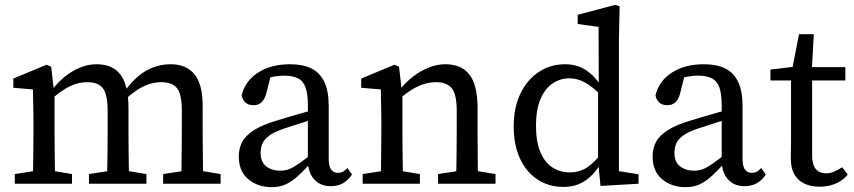

<svg xmlns="http://www.w3.org/2000/svg" viewBox="-20 -758 3522 792"><path d="M41 0V-40L151 -57H175L277 -40V0ZM116 0Q116 -25 116.5 -62.5Q117 -100 117.5 -140Q118 -180 118 -212V-261Q118 -288 117.5 -309Q117 -330 116.5 -349Q116 -368 116 -389L35 -396V-434L172 -491L191 -483L204 -370L205 -368V-212Q205 -180 205.5 -140Q206 -100 206.5 -62.5Q207 -25 207 0ZM347 0V-40L457 -57H481L584 -40V0ZM422 0Q422 -25 422.5 -62Q423 -99 423.5 -139Q424 -179 424 -212V-301Q424 -367 405 -393Q386 -419 341 -419Q317 -419 293.5 -412Q270 -405 245.5 -389.5Q221 -374 194 -351L181 -387H195Q217 -417 246.5 -441Q276 -465 309.5 -479Q343 -493 378 -493Q445 -493 477.5 -449.5Q510 -406 510 -311V-212Q510 -179 510.5 -139Q511 -99 511.5 -62Q512 -25 513 0ZM653 0V-40L763 -57H787L890 -40V0ZM728 0Q728 -25 728.5 -62Q729 -99 729.5 -139Q730 -179 730 -212V-302Q730 -370 710 -394.5Q690 -419 645 -419Q623 -419 600 -412.5Q577 -406 552.5 -391Q528 -376 500 -351L483 -385H497Q522 -420 551.5 -444.5Q581 -469 614.5 -481Q648 -493 684 -493Q748 -493 782 -452Q816 -411 816 -320V-212Q816 -179 816.5 -139Q817 -99 817.5 -62Q818 -25 819 0Z M1100 14Q1044 14 1004.5 -18.5Q965 -51 965 -113Q965 -145 978.5 -171.5Q992 -198 1027.5 -221Q1063 -244 1129 -263Q1157 -272 1183.5 -279.5Q1210 -287 1236.5 -294.5Q1263 -302 1290 -309V-272Q1255 -261 1221 -250Q1187 -239 1153 -228Q1110 -214 1089 -197.5Q1068 -181 1061.5 -163.5Q1055 -146 1055 -128Q1055 -90 1078 -72Q1101 -54 1136 -54Q1156 -54 1173 -60.5Q1190 -67 1213.5 -83.5Q1237 -100 1274 -129L1286 -77H1254Q1227 -48 1204.5 -28Q1182 -8 1157.5 3Q1133 14 1100 14ZM1344 10Q1302 10 1276.5 -17.5Q1251 -45 1250 -94V-98V-324Q1250 -372 1240 -398.5Q1230 -425 1208 -435.5Q1186 -446 1152 -446Q1132 -446 1109.5 -442Q1087 -438 1060 -427L1101 -462L1079 -375Q1073 -350 1060 -337Q1047 -324 1026 -324Q1004 -324 992 -335.5Q980 -347 977 -365Q991 -424 1044.5 -458.5Q1098 -493 1176 -493Q1229 -493 1264 -476Q1299 -459 1317.5 -421Q1336 -383 1336 -320V-104Q1336 -72 1346 -58.5Q1356 -45 1374 -45Q1387 -45 1396 -50.5Q1405 -56 1413 -65L1432 -38Q1415 -13 1393.5 -1.5Q1372 10 1344 10Z M1476 0V-40L1586 -57H1610L1712 -40V0ZM1551 0Q1551 -25 1551.5 -62.5Q1552 -100 1552.5 -140Q1553 -180 1553 -212V-261Q1553 -288 1552.5 -309Q1552 -330 1551.5 -349Q1551 -368 1551 -389L1470 -396V-434L1607 -491L1626 -483L1639 -370L1640 -369V-212Q1640 -180 1640.5 -140Q1641 -100 1641.5 -62.5Q1642 -25 1642 0ZM1787 0V-40L1897 -57H1921L2024 -40V0ZM1861 0Q1862 -25 1862.5 -62Q1863 -99 1863.5 -139Q1864 -179 1864 -212V-301Q1864 -368 1844 -393.5Q1824 -419 1779 -419Q1755 -419 1731 -412Q1707 -405 1682 -390Q1657 -375 1629 -351L1618 -390H1631Q1655 -420 1685 -443Q1715 -466 1749 -479.5Q1783 -493 1817 -493Q1884 -493 1917 -449.5Q1950 -406 1950 -311V-212Q1950 -179 1950.5 -139Q1951 -99 1951 -62Q1951 -25 1952 0Z M2304 13Q2243 13 2196.5 -18Q2150 -49 2124.5 -105Q2099 -161 2099 -236Q2099 -315 2127 -372.5Q2155 -430 2203 -461.5Q2251 -493 2311 -493Q2340 -493 2365 -484.5Q2390 -476 2412.5 -457.5Q2435 -439 2456 -409H2478L2470 -354Q2427 -399 2394.5 -417Q2362 -435 2329 -435Q2292 -435 2260.5 -414.5Q2229 -394 2210 -350.5Q2191 -307 2191 -239Q2191 -173 2209 -130.5Q2227 -88 2258.5 -67.5Q2290 -47 2330 -47Q2371 -47 2402 -67.5Q2433 -88 2468 -134L2475 -80H2456Q2439 -52 2417 -31Q2395 -10 2367.5 1.5Q2340 13 2304 13ZM2457 9 2447 -94V-96V-388L2450 -399L2449 -647L2363 -659V-697L2518 -738L2536 -732L2533 -594V-52L2614 -39V0Z M2807 14Q2751 14 2711.5 -18.5Q2672 -51 2672 -113Q2672 -145 2685.5 -171.5Q2699 -198 2734.5 -221Q2770 -244 2836 -263Q2864 -272 2890.5 -279.5Q2917 -287 2943.5 -294.5Q2970 -302 2997 -309V-272Q2962 -261 2928 -250Q2894 -239 2860 -228Q2817 -214 2796 -197.5Q2775 -181 2768.5 -163.5Q2762 -146 2762 -128Q2762 -90 2785 -72Q2808 -54 2843 -54Q2863 -54 2880 -60.5Q2897 -67 2920.5 -83.5Q2944 -100 2981 -129L2993 -77H2961Q2934 -48 2911.5 -28Q2889 -8 2864.5 3Q2840 14 2807 14ZM3051 10Q3009 10 2983.5 -17.5Q2958 -45 2957 -94V-98V-324Q2957 -372 2947 -398.5Q2937 -425 2915 -435.5Q2893 -446 2859 -446Q2839 -446 2816.5 -442Q2794 -438 2767 -427L2808 -462L2786 -375Q2780 -350 2767 -337Q2754 -324 2733 -324Q2711 -324 2699 -335.5Q2687 -347 2684 -365Q2698 -424 2751.5 -458.5Q2805 -493 2883 -493Q2936 -493 2971 -476Q3006 -459 3024.5 -421Q3043 -383 3043 -320V-104Q3043 -72 3053 -58.5Q3063 -45 3081 -45Q3094 -45 3103 -50.5Q3112 -56 3120 -65L3139 -38Q3122 -13 3100.5 -1.5Q3079 10 3051 10Z M3286 -426V-481H3467V-426ZM3360 12Q3306 12 3274 -17Q3242 -46 3242 -106Q3242 -125 3242.5 -143Q3243 -161 3243 -188V-426H3158V-471L3284 -486L3244 -454L3276 -617H3337L3328 -456L3330 -439V-117Q3330 -78 3345.5 -60.5Q3361 -43 3387 -43Q3405 -43 3420.5 -50Q3436 -57 3454 -68L3477 -38Q3465 -23 3447.5 -11.5Q3430 0 3408 6Q3386 12 3360 12Z"/></svg>

Font: Source Serif 4 18pt
Style: Regular
Weight: 400
Designer: Frank Grießhammer
Foundry: Adobe Systems Incorporated
Version: Version 4.004;hotconv 1.0.116;makeotfexe 2.5.65601